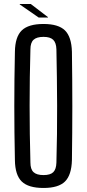

<svg xmlns="http://www.w3.org/2000/svg" viewBox="-20 -926 431 953"><path d="M196 7Q121 7 88 -25Q55 -57 54 -131Q51 -269 51 -400Q51 -531 54 -669Q55 -743 88 -775Q121 -807 196 -807Q270 -807 302.5 -775Q335 -743 337 -669Q339 -530 339 -399.5Q339 -269 337 -131Q335 -57 302.5 -25Q270 7 196 7ZM196 -57Q230 -57 244.5 -71.5Q259 -86 260 -119Q264 -260 263.5 -401.5Q263 -543 260 -681Q259 -714 244 -728.5Q229 -743 196 -743Q162 -743 146.5 -728.5Q131 -714 131 -681Q127 -543 127 -401.5Q127 -260 131 -119Q131 -86 146.5 -71.5Q162 -57 196 -57ZM78 -904V-906H133L218 -841V-839H172Z"/></svg>

Font: Big Shoulders Display Medium
Style: Regular
Weight: 500
Designer: Patric King
Foundry: XO Type Co
Version: Version 1.000; ttfautohint (v1.8.2)